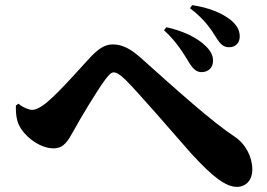

<svg xmlns="http://www.w3.org/2000/svg" viewBox="-20 -764 1040 748"><path d="M765 -483C794 -483 810 -503 810 -527C810 -547 802 -564 783 -583C749 -618 689 -645 628 -658L619 -646C670 -600 699 -549 718 -518C733 -494 747 -483 765 -483ZM873 -580C898 -580 914 -597 914 -622C914 -647 902 -667 879 -686C845 -713 795 -734 729 -744L720 -732C780 -687 805 -645 822 -618C839 -591 851 -580 873 -580ZM61 -264C89 -220 143 -186 189 -186C230 -186 246 -218 266 -253C293 -303 358 -411 390 -454C405 -474 414 -482 423 -482C433 -482 448 -474 468 -454C515 -408 667 -232 725 -166C809 -74 860 -36 903 -36C939 -36 963 -63 963 -103C963 -153 937 -204 892 -233C807 -289 671 -411 528 -539C490 -573 457 -591 419 -591C388 -591 363 -573 335 -544C307 -515 219 -413 166 -368C139 -345 119 -336 105 -336C94 -336 71 -344 52 -360L42 -353C41 -314 46 -287 61 -264Z"/></svg>

Font: Noto Serif CJK JP Black
Style: Regular
Weight: 900
Designer: Ryoko NISHIZUKA 西塚涼子 (kana & ideographs); Frank Grießhammer (Latin, Greek & Cyrillic); Wenlong ZHANG 张文龙 (bopomofo); San
Foundry: Adobe Systems Incorporated
Version: Version 1.001;PS 1.001;hotconv 16.6.54;makeotf.lib2.5.65590